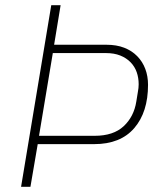

<svg xmlns="http://www.w3.org/2000/svg" viewBox="-20 -718 640 738"><path d="M61 0 177 -698H213L188 -546H389Q428 -546 457.5 -534.5Q487 -523 507.5 -502Q528 -481 538.5 -453Q549 -425 549 -392Q549 -287 496 -225.5Q443 -164 342 -164H125L97 0ZM130 -196H344Q416 -196 455.5 -233Q495 -270 504 -328L510 -365Q513 -380 513 -394Q513 -419 505.5 -440.5Q498 -462 482 -478.5Q466 -495 442.5 -504.5Q419 -514 387 -514H183Z"/></svg>

Font: IBM Plex Mono ExtraLight
Style: Italic
Weight: 200
Italic angle: -9°
Monospace: yes
Designer: Mike Abbink, Paul van der Laan, Pieter van Rosmalen
Foundry: Bold Monday
Version: Version 2.3